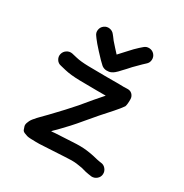

<svg xmlns="http://www.w3.org/2000/svg" viewBox="-158 -814 894 931"><g transform="rotate(30 288.5 -348.5)"><path d="M168.5 -667C159.5 -660.3 154.2 -651.5 152.5 -640.5C150.8 -629.5 153.3 -619.7 160 -611L168 -600C174 -592.7 179.3 -586 184 -580C189.3 -574.7 197.3 -565.7 208 -553C220 -539.7 230.3 -528.7 239 -520C247.7 -511.3 254.7 -504.7 260 -500C268 -494 276.8 -490.8 286.5 -490.5C296.2 -490.2 304.3 -491.5 311 -494.5C317.7 -497.5 323.3 -501 328 -505C335.3 -511 343.3 -519 352 -529C360.7 -537.7 372.3 -550.3 387 -567C401.7 -582.3 413.7 -594.3 423 -603L438 -617C446.7 -624.3 451.3 -633.7 452 -645C452.7 -656.3 449.3 -666.2 442 -674.5C434.7 -682.8 425.3 -687.3 414 -688C402.7 -688.7 393 -685.3 385 -678L369 -664C357 -653.3 343 -639 327 -621C312.3 -605 301 -592.7 293 -584L291 -582C285 -588.7 277.7 -596.7 269 -606C257.7 -619.3 249.7 -628.3 245 -633C241.7 -637.7 237.7 -643 233 -649L225 -659C218.3 -667.7 209.5 -672.8 198.5 -674.5C187.5 -676.2 177.5 -673.7 168.5 -667ZM54 -448C51.3 -437.3 53 -427.2 59 -417.5C65 -407.8 73.7 -402 85 -400L114 -393C136 -387.7 164 -384.7 198 -384C229.3 -383.3 261 -383 293 -383H345C333 -369 319.7 -353.7 305 -337C285.7 -314.3 268.7 -294 254 -276C238.7 -258.7 224 -242.3 210 -227C196 -211.7 185.3 -200.3 178 -193C170.7 -185 161.5 -175.3 150.5 -164C139.5 -152.7 129.7 -142.7 121 -134C112.3 -125.3 105.3 -117.7 100 -111C91.3 -101.7 85.3 -92.3 82 -83C77.3 -73 76 -64.5 78 -57.5C80 -50.5 82 -44.7 84 -40C86 -35.3 90.2 -31.7 96.5 -29C102.8 -26.3 108.3 -24.3 113 -23C117.7 -21.7 123 -20.8 129 -20.5C135 -20.2 139 -20 141 -20H146C168 -18.7 196 -19.3 230 -22C262 -24 292.7 -25.7 322 -27C349.3 -29 371 -29 387 -27C403.7 -24.3 414.3 -22.7 419 -22C425.7 -20 434.3 -17.7 445 -15C457.7 -12.3 467.3 -10.7 474 -10L480 -9C491.3 -8.3 501.3 -11.7 510 -19C518.7 -26.3 523.3 -35.5 524 -46.5C524.7 -57.5 521.3 -67.3 514 -76C506.7 -84.7 497.7 -89.3 487 -90L480 -91L464 -94C454 -96.7 445.7 -98.7 439 -100C431 -102 417 -104.3 397 -107C376.3 -109.7 350 -110 318 -108C288 -106.7 256.7 -105 224 -103L202 -101C204 -103 206 -105.3 208 -108C219.3 -118.7 228.7 -128 236 -136C244 -144 255.3 -156 270 -172C284.7 -188 299.7 -205.3 315 -224C330.3 -242 347.3 -262 366 -284C384.7 -305.3 401.3 -324 416 -340C432 -358 444.3 -373.3 453 -386C454.3 -388.7 455.5 -394 456.5 -402C457.5 -410 457.8 -419 457.5 -429C457.2 -439 453.3 -447.7 446 -455C438.7 -462.3 428 -465.3 414 -464C407.3 -463.3 394.3 -463.3 375 -464H293.5C261.8 -464 230.7 -464.3 200 -465C171.3 -465.7 148.7 -468 132 -472L102 -479C91.3 -481 81.3 -479 72 -473C62.7 -467 56.7 -458.7 54 -448Z"/></g></svg>

Font: Ruji's Handwriting Font v.2.0
Style: Medium
Weight: 500
Version: Version 2.0